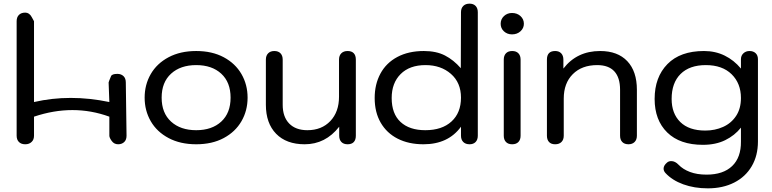

<svg xmlns="http://www.w3.org/2000/svg" viewBox="-20 -779 4223 1050"><path d="M71 -37V-663Q71 -685 83.5 -697.5Q96 -710 118 -710Q140 -710 153 -686.5Q166 -663 166 -663V-221Q362 -266 578 -221L574 -328Q574 -331 587 -362Q592 -375 622 -375Q643 -375 656 -362Q668 -350 668 -328L672 -37Q672 -15 660 -3Q647 10 626 10Q604 10 591 -8Q578 -26 578 -37V-141Q380 -213 166 -141V-37Q166 -15 153 -3Q140 10 118 10Q96 10 83.5 -2.5Q71 -15 71 -37Z M771 -245Q771 -316 804.5 -374Q838 -432 902 -466Q966 -500 1053 -500Q1140 -500 1203.5 -466Q1267 -432 1300.5 -374Q1334 -316 1334 -245Q1334 -174 1300.5 -116Q1267 -58 1203.5 -24Q1140 10 1053 10Q966 10 902 -24Q838 -58 804.5 -116Q771 -174 771 -245ZM1241 -245Q1241 -329 1190 -376Q1139 -423 1053 -423Q967 -423 915.5 -376Q864 -329 864 -245Q864 -161 915.5 -114Q967 -67 1053 -67Q1139 -67 1190 -114Q1241 -161 1241 -245Z M1434 -206V-453Q1434 -475 1446.5 -487.5Q1459 -500 1480 -500Q1502 -500 1514 -487.5Q1526 -475 1526 -453V-206Q1526 -140 1561.5 -103.5Q1597 -67 1661 -67Q1739 -67 1786.5 -117Q1834 -167 1834 -250V-453Q1834 -475 1846.5 -487.5Q1859 -500 1881 -500Q1903 -500 1914.5 -488Q1926 -476 1926 -453V-37Q1926 -14 1914.5 -2Q1903 10 1881 10Q1859 10 1847 -2.5Q1835 -15 1835 -37V-86Q1760 10 1646 10Q1546 10 1490 -47.5Q1434 -105 1434 -206Z M2029 -243Q2029 -318 2060.5 -376.5Q2092 -435 2153 -467.5Q2214 -500 2298 -500Q2366 -500 2413.5 -475.5Q2461 -451 2500 -406L2501 -712Q2501 -734 2513.5 -746.5Q2526 -759 2548 -759Q2569 -759 2581 -746.5Q2593 -734 2593 -712V-37Q2593 -15 2581 -2.5Q2569 10 2548 10Q2526 10 2513.5 -2.5Q2501 -15 2501 -37V-86Q2431 10 2296 10Q2215 10 2155 -20.5Q2095 -51 2062 -108Q2029 -165 2029 -243ZM2501 -245Q2501 -327 2446 -375Q2391 -423 2307 -423Q2220 -423 2171 -374Q2122 -325 2122 -243Q2122 -157 2170.5 -112Q2219 -67 2306 -67Q2397 -67 2449 -114.5Q2501 -162 2501 -245Z M2718 -649Q2718 -674 2736 -691Q2754 -708 2780 -708Q2808 -708 2826.5 -691Q2845 -674 2845 -649Q2845 -625 2826.5 -608Q2808 -591 2780 -591Q2754 -591 2736 -607.5Q2718 -624 2718 -649ZM2735 -37V-453Q2735 -475 2747 -487.5Q2759 -500 2781 -500Q2803 -500 2815 -487.5Q2827 -475 2827 -453V-37Q2827 -15 2815 -2.5Q2803 10 2781 10Q2759 10 2747 -2.5Q2735 -15 2735 -37Z M2971 -37V-453Q2971 -500 3016 -500Q3037 -500 3049 -487.5Q3061 -475 3061 -453V-404Q3135 -500 3262 -500Q3358 -500 3410.5 -444.5Q3463 -389 3463 -288V-37Q3463 -15 3450.5 -2.5Q3438 10 3417 10Q3395 10 3383 -2.5Q3371 -15 3371 -37V-288Q3371 -355 3339.5 -389Q3308 -423 3246 -423Q3162 -423 3112.5 -373.5Q3063 -324 3063 -240V-37Q3063 -15 3050.5 -2.5Q3038 10 3016 10Q2994 10 2982.5 -2.5Q2971 -15 2971 -37Z M3619 167Q3609 156 3609 143Q3609 126 3628 110Q3637 102 3651 102Q3672 102 3691 122Q3715 147 3753.5 161.5Q3792 176 3844 176Q3935 176 3984 129Q4033 82 4032 -5V-81Q3998 -38 3946 -12.5Q3894 13 3824 13Q3698 13 3629 -54.5Q3560 -122 3560 -238Q3560 -357 3630 -428.5Q3700 -500 3830 -500Q3892 -500 3943 -475Q3994 -450 4032 -404V-455Q4032 -475 4045.5 -487.5Q4059 -500 4079 -500Q4100 -500 4112.5 -488Q4125 -476 4125 -455V-5Q4125 72 4091 130Q4057 188 3995 219.5Q3933 251 3851 251Q3777 251 3716.5 229Q3656 207 3619 167ZM4032 -243Q4032 -323 3981 -373Q3930 -423 3840 -423Q3751 -423 3702 -374.5Q3653 -326 3653 -238Q3653 -158 3700.5 -111.5Q3748 -65 3837 -65Q3890 -65 3934.5 -85Q3979 -105 4005.5 -145Q4032 -185 4032 -243Z"/></svg>

Font: Kodchasan Medium
Style: Regular
Weight: 500
Designer: Katatrad Aksorn Co.,Ltd.
Foundry: Cadson Demak Co.,Ltd.
Version: Version 1.000; ttfautohint (v1.6)